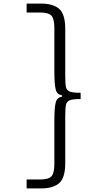

<svg xmlns="http://www.w3.org/2000/svg" viewBox="-20 -848 518 1074"><path d="M129 206V156H205Q252 156 268 138Q284 120 284 71V-174Q284 -244 291.5 -274Q299 -304 326 -306V-316Q299 -318 291.5 -348Q284 -378 284 -448V-693Q284 -742 268 -760Q252 -778 205 -778H129V-828H209Q278 -828 311.5 -798Q345 -768 345 -686V-428Q345 -379 349 -361Q353 -343 370 -336Q387 -329 431 -329V-294Q387 -294 370 -287Q353 -280 349 -261.5Q345 -243 345 -194V64Q345 146 311.5 176Q278 206 209 206Z"/></svg>

Font: Lopes Sans Light
Style: Regular
Weight: 300
Designer: Gabriel Lam, Diego Maldonado
Foundry: TypeRant, Foresti Design
Version: Version 4.000